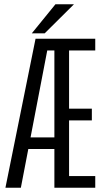

<svg xmlns="http://www.w3.org/2000/svg" viewBox="-20 -882 490 902"><path d="M129.5 -725.5 240.5 -862H327.5L190 -725.5ZM235.5 0V-182H113L78 0H5.5L147 -700H427.5V-645H304.5V-371.5H411.5V-316.5H304.5V-55H427.5V0ZM123.5 -236.5H235.5V-645H202Z"/></svg>

Font: League Mono Condensed Light
Style: Regular
Weight: 300
Width: 1
Designer: Tyler Finck
Foundry: The League of Moveable Type / Tyler Finck
Version: Version 2.210